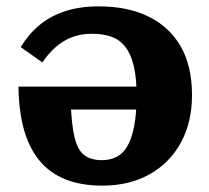

<svg xmlns="http://www.w3.org/2000/svg" viewBox="-20 -571 657 603"><path d="M409 -272Q409 -325 400.5 -362Q392 -399 375 -422Q358 -445 331.5 -455Q305 -465 269 -465Q232 -465 203 -453Q174 -441 152 -420.5Q130 -400 113 -375L45 -423Q69 -463 103 -491.5Q137 -520 183.5 -535.5Q230 -551 290 -551Q382 -551 447.5 -518.5Q513 -486 548 -424.5Q583 -363 583 -272Q583 -187 548 -123Q513 -59 449.5 -23.5Q386 12 302 12Q235 12 186 -7.5Q137 -27 104.5 -66Q72 -105 55.5 -163Q39 -221 38 -299H486L487 -227H179L202 -256Q204 -182 214 -140.5Q224 -99 245 -83.5Q266 -68 300 -68Q325 -68 345.5 -78Q366 -88 380 -112Q394 -136 401.5 -175.5Q409 -215 409 -272Z"/></svg>

Font: Roboto Serif
Style: Bold
Weight: 700
Designer: Greg Gazdowicz
Foundry: Commercial Type
Version: Version 1.008